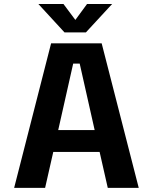

<svg xmlns="http://www.w3.org/2000/svg" viewBox="-20 -910 750 930"><path d="M502 0 462.5 -174H238L198.5 0H48.5L227.5 -700H472.5L652 0ZM334.5 -602 262 -280H438.5L366 -602ZM523 -890.5 396 -753H292.5L166 -890.5H287.5L345 -813.5L401.5 -890.5Z"/></svg>

Font: League Mono SemiBold
Style: Regular
Weight: 600
Width: 6
Designer: Tyler Finck
Foundry: The League of Moveable Type / Tyler Finck
Version: Version 2.300;RELEASE